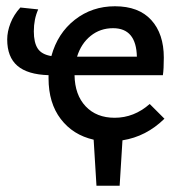

<svg xmlns="http://www.w3.org/2000/svg" viewBox="-20 -445 584 613"><path d="M371 3 362 148H288L279 1Q213 -14 174 -65Q135 -116 135 -195V-205Q68 -207 35.5 -235Q3 -263 3 -319Q3 -344 13.5 -371Q24 -398 45 -421L102 -415Q88 -384 88 -345Q88 -309 100.5 -290Q113 -271 144 -266Q164 -339 219 -382Q274 -425 347 -425Q423 -425 463 -381Q503 -337 503 -261Q503 -224 500 -205H218Q219 -142 253.5 -105.5Q288 -69 346 -69Q408 -69 458 -113L505 -66Q447 -9 371 3ZM226 -264H417Q415 -355 341 -355Q300 -355 269.5 -330.5Q239 -306 226 -264Z"/></svg>

Font: Ysabeau Infant Semibold
Style: Regular
Weight: 600
Designer: Christian Thalmann (Catharsis Fonts)
Version: Version 0.003